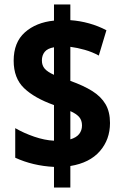

<svg xmlns="http://www.w3.org/2000/svg" viewBox="-20 -779 550 857"><path d="M221 -34Q126 -39 48 -75V-207Q86 -185 132.5 -169Q179 -153 221 -151V-310Q134 -341 87.5 -385.5Q41 -430 41 -508Q41 -590 91 -634.5Q141 -679 221 -687V-759H294V-689Q337 -686 378 -674.5Q419 -663 455 -644L421 -531Q392 -547 358.5 -556.5Q325 -566 294 -570V-418Q353 -397 392 -372.5Q431 -348 451 -314Q471 -280 471 -230Q471 -156 425.5 -104Q380 -52 294 -38V58H221ZM221 -568Q192 -563 179.5 -547.5Q167 -532 167 -509Q167 -487 179.5 -472.5Q192 -458 221 -445ZM294 -157Q321 -165 333.5 -181Q346 -197 346 -219Q346 -242 333.5 -256.5Q321 -271 294 -283Z"/></svg>

Font: Noto Sans Lao UI Cond ExtBd
Style: Regular
Weight: 800
Width: 3
Designer: Monotype Design Team
Foundry: Monotype Imaging Inc.
Version: Version 2.000; ttfautohint (v1.8.4.7-5d5b)